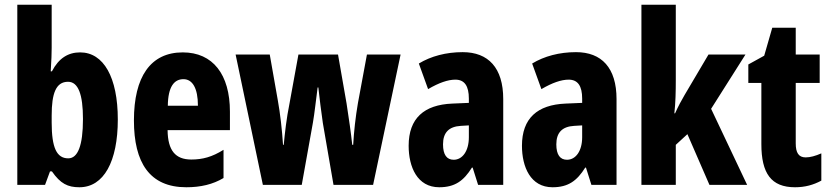

<svg xmlns="http://www.w3.org/2000/svg" viewBox="-20 -780 3502 810"><path d="M198 -578V-760H53V0H170L191 -57H199C235 -5 266 10 315 10C418 10 477 -99 477 -276C477 -454 417 -559 318 -559C268 -559 228 -535 199 -479H194C197 -524 198 -557 198 -578ZM267 -435C310 -435 330 -382 330 -278C330 -165 308 -112 268 -112C219 -112 198 -157 198 -263V-293C198 -386 216 -435 267 -435Z M751 -559C615 -559 545 -456 545 -272C545 -94 611 10 766 10C826 10 878 -2 923 -29V-148C875 -118 835 -107 787 -107C720 -107 688 -145 687 -231H950V-309C950 -466 878 -559 751 -559ZM754 -446C792 -446 815 -408 815 -334H688C689 -415 715 -446 754 -446Z M1342 -261 1387 0H1554L1670 -550H1528L1490 -345C1480 -287 1473 -224 1470 -169H1466C1461 -217 1452 -280 1442 -344L1406 -550H1239L1202 -347C1188 -278 1182 -220 1177 -169H1174C1170 -232 1162 -302 1152 -357L1118 -550H974L1089 0H1253L1300 -262C1307 -301 1313 -360 1320 -411H1323C1328 -366 1335 -308 1342 -261Z M1932 -560C1862 -560 1798 -543 1747 -512L1786 -404C1832 -431 1870 -444 1901 -444C1940 -444 1958 -417 1958 -364V-346L1888 -343C1769 -338 1704 -281 1704 -165C1704 -76 1740 10 1833 10C1899 10 1936 -17 1971 -73H1974L1997 0H2103V-362C2103 -494 2040 -560 1932 -560ZM1924 -249 1958 -251V-201C1958 -143 1931 -106 1894 -106C1865 -106 1849 -127 1849 -171C1849 -221 1874 -246 1924 -249Z M2410 -560C2340 -560 2276 -543 2225 -512L2264 -404C2310 -431 2348 -444 2379 -444C2418 -444 2436 -417 2436 -364V-346L2366 -343C2247 -338 2182 -281 2182 -165C2182 -76 2218 10 2311 10C2377 10 2414 -17 2449 -73H2452L2475 0H2581V-362C2581 -494 2518 -560 2410 -560ZM2402 -249 2436 -251V-201C2436 -143 2409 -106 2372 -106C2343 -106 2327 -127 2327 -171C2327 -221 2352 -246 2402 -249Z M2831 -442V-760H2686V0H2831V-169L2880 -214L2973 0H3132L2980 -321L3125 -550H2969L2868 -379C2856 -359 2841 -331 2828 -302H2825C2830 -347 2831 -394 2831 -442Z M3379 -116C3349 -116 3337 -136 3337 -175V-430H3438V-550H3337V-663H3238L3204 -545L3137 -508V-430H3192V-172C3192 -49 3233 10 3334 10C3376 10 3412 0 3445 -18V-133C3420 -122 3398 -116 3379 -116Z"/></svg>

Font: Noto Sans Arabic UI XCn XBd
Style: Regular
Weight: 800
Width: 2
Designer: Monotype Design Team, Nadine Chahine and Nizar Qandah
Foundry: Monotype Imaging Inc.
Version: Version 2.010